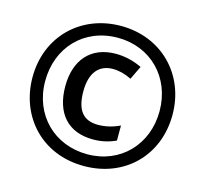

<svg xmlns="http://www.w3.org/2000/svg" viewBox="-105 -843 1039 972"><g transform="rotate(15 414.0 -357.0)"><path d="M414 10C628 10 781 -143 781 -356C781 -567 627 -724 414 -724C205 -724 47 -573 47 -358C47 -153 192 10 414 10ZM415 -52C243 -52 114 -177 114 -356C114 -531 236 -662 414 -662C586 -662 713 -534 713 -357C713 -183 590 -52 415 -52ZM424 -132C468 -132 506 -141 543 -158V-237C506 -219 466 -210 430 -210C351 -210 314 -256 314 -356C314 -452 357 -503 430 -503C461 -503 494 -495 528 -478L562 -549C518 -570 472 -581 425 -581C294 -581 219 -494 219 -357C219 -215 292 -132 424 -132Z"/></g></svg>

Font: Noto Sans Lao Condensed SemiBold
Style: Regular
Weight: 600
Width: 3
Designer: Monotype Design Team
Foundry: Monotype Imaging Inc.
Version: Version 2.003